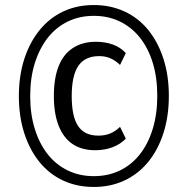

<svg xmlns="http://www.w3.org/2000/svg" viewBox="-20 -734 712 763"><path d="M353 9Q286 9 231 -16.5Q176 -42 137 -90Q98 -138 76.5 -204.5Q55 -271 55 -352Q55 -433 76.5 -499.5Q98 -566 137.5 -614.5Q177 -663 231.5 -688.5Q286 -714 353 -714Q419 -714 474.5 -688.5Q530 -663 569 -615Q608 -567 629.5 -500.5Q651 -434 651 -353Q651 -272 629.5 -205Q608 -138 568.5 -90Q529 -42 474 -16.5Q419 9 353 9ZM359 -137Q305 -137 268.5 -161.5Q232 -186 213 -234.5Q194 -283 194 -352Q194 -423 213 -471Q232 -519 270 -543.5Q308 -568 361 -568Q398 -568 428.5 -557Q459 -546 480 -523L457 -476Q438 -494 418.5 -502.5Q399 -511 374 -511Q318 -511 291.5 -472.5Q265 -434 265 -352Q265 -271 290.5 -233Q316 -195 371 -195Q398 -195 419 -204Q440 -213 457 -230L480 -183Q459 -161 427.5 -149Q396 -137 359 -137ZM353 -34Q410 -34 456.5 -56.5Q503 -79 536 -121Q569 -163 587 -222Q605 -281 605 -353Q605 -426 587 -484.5Q569 -543 536 -584.5Q503 -626 456.5 -648.5Q410 -671 353 -671Q296 -671 249.5 -648.5Q203 -626 170 -584Q137 -542 118.5 -483.5Q100 -425 100 -352Q100 -280 118.5 -221Q137 -162 170 -120.5Q203 -79 249.5 -56.5Q296 -34 353 -34Z"/></svg>

Font: Nunito Sans 7pt Condensed
Style: Italic
Weight: 400
Width: 3
Italic angle: -9°
Designer: Vernon Adams
Foundry: Vernon Adams
Version: Version 3.101;gftools[0.9.27]